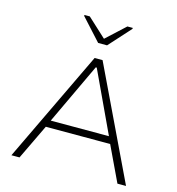

<svg xmlns="http://www.w3.org/2000/svg" viewBox="-130 -1032 1056 1144"><g transform="rotate(15 398.0 -460.0)"><path d="M45 0 374 -688H423L752 0H699L596 -217H199L95 0ZM218 -260H577L401 -636H395ZM371 -780 249 -914V-920H282L398 -813L514 -920H547V-914L426 -780Z"/></g></svg>

Font: Saira Expanded ExtraLight
Style: Regular
Weight: 250
Width: 7
Designer: Hector Gatti with collaboration of the Omnibus-Type team
Foundry: Omnibus-Type
Version: Version 1.101